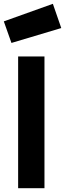

<svg xmlns="http://www.w3.org/2000/svg" viewBox="-25 -986 341 1006"><path d="M70 0H208V-690H70ZM-5 -874 35 -761 296 -839 252 -966Z"/></svg>

Font: TitilliumText22L
Style: 999 wt
Weight: 900
Designer: Campivisivi
Foundry: Campivisivi
Version: 1.000